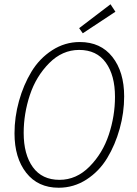

<svg xmlns="http://www.w3.org/2000/svg" viewBox="-20 -868 640 900"><path d="M255 12Q158 12 103 -58Q48 -128 48 -243Q48 -319 69 -394.5Q90 -470 127.5 -532Q165 -594 224.5 -632.5Q284 -671 354 -671Q452 -671 507 -601Q562 -531 562 -416Q562 -340 541 -264.5Q520 -189 482.5 -127Q445 -65 385.5 -26.5Q326 12 255 12ZM259 -25Q338 -25 399.5 -87Q461 -149 490 -236.5Q519 -324 519 -414Q519 -515 476 -574.5Q433 -634 351 -634Q272 -634 210.5 -572Q149 -510 120 -422.5Q91 -335 91 -245Q91 -144 134 -84.5Q177 -25 259 -25ZM368 -712 351 -736 498 -848 521 -813Z"/></svg>

Font: TypoPRO Source Code Pro
Style: Italic
Weight: 300
Italic angle: -11°
Monospace: yes
Designer: Paul D. Hunt, Teo Tuominen
Foundry: Adobe Systems Incorporated
Version: Version 1.030;PS 1.0;hotconv 1.0.84;makeotf.lib2.5.63406